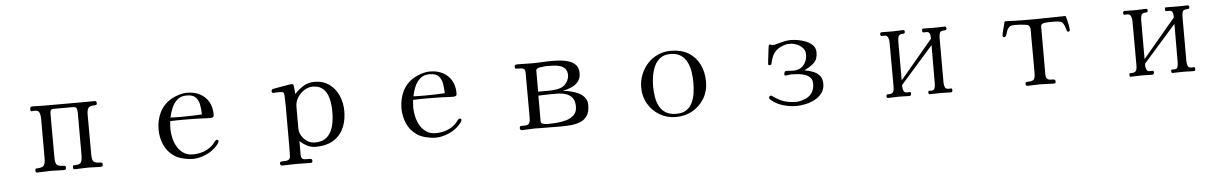

<svg xmlns="http://www.w3.org/2000/svg" viewBox="-32 -999 10063 1575"><g transform="rotate(-5 5000.0 -211.5)"><path d="M778 -19Q778 -6 772.5 -2.5Q767 1 755 1Q730 1 705 -0.5Q680 -2 655 -2Q627 -2 599.5 0Q572 2 545 2Q537 2 534.5 -2.5Q532 -7 532 -14Q532 -29 538 -30.5Q544 -32 556 -32Q593 -32 602 -52.5Q611 -73 611 -104V-456Q610 -477 606 -492Q602 -507 576 -507H419Q399 -507 393 -498.5Q387 -490 387 -471Q387 -380 387.5 -288.5Q388 -197 388 -105Q388 -67 399.5 -51Q411 -35 451 -35Q460 -35 467.5 -33Q475 -31 475 -19Q475 -6 470 -2.5Q465 1 453 1Q428 1 402.5 -0.5Q377 -2 352 -2Q323 -2 294.5 0Q266 2 237 2Q223 2 223 -14Q223 -17 224.5 -24.5Q226 -32 231 -32Q276 -32 291.5 -46.5Q307 -61 307 -107V-437Q307 -461 299.5 -483Q292 -505 262 -505Q255 -505 249 -504Q243 -503 236 -503Q230 -503 227.5 -507.5Q225 -512 225 -517Q225 -527 227.5 -534.5Q230 -542 242 -542Q267 -542 292.5 -541Q318 -540 343 -540H650Q676 -540 701.5 -540.5Q727 -541 753 -541Q763 -541 768 -537.5Q773 -534 773 -523Q773 -510 765.5 -508Q758 -506 748 -506Q710 -506 700 -487Q690 -468 690 -435Q690 -353 690.5 -270.5Q691 -188 691 -105Q691 -66 702.5 -50.5Q714 -35 754 -35Q763 -35 770.5 -33Q778 -31 778 -19Z M1624 -355Q1623 -396 1616.5 -434Q1610 -472 1587 -496.5Q1564 -521 1512 -521Q1465 -521 1435.5 -495.5Q1406 -470 1389.5 -431Q1373 -392 1365 -352Q1389 -351 1413.5 -350.5Q1438 -350 1462 -350Q1503 -350 1543.5 -351.5Q1584 -353 1624 -355ZM1741 -124Q1741 -120 1739 -118Q1736 -108 1724 -94Q1712 -80 1698 -67.5Q1684 -55 1675 -49Q1641 -26 1599 -12Q1557 2 1516 2Q1482 2 1439.5 -8.5Q1397 -19 1368 -38Q1311 -76 1285 -136Q1259 -196 1259 -262Q1259 -336 1288.5 -399.5Q1318 -463 1383 -503Q1412 -520 1448.5 -531.5Q1485 -543 1518 -543Q1578 -543 1623.5 -519Q1669 -495 1694.5 -451Q1720 -407 1720 -346Q1720 -330 1712.5 -325Q1705 -320 1690 -320Q1670 -320 1649.5 -321Q1629 -322 1609 -323Q1581 -324 1553 -324.5Q1525 -325 1496 -325Q1462 -325 1428 -325Q1394 -325 1360 -323Q1359 -307 1357.5 -291.5Q1356 -276 1356 -260Q1356 -222 1365.5 -182.5Q1375 -143 1395 -109.5Q1415 -76 1446.5 -55.5Q1478 -35 1522 -35Q1568 -35 1609 -49Q1650 -63 1684 -94Q1694 -103 1701 -113.5Q1708 -124 1718 -133Q1722 -137 1729 -137Q1741 -137 1741 -124Z M2692 -284Q2692 -320 2686.5 -358.5Q2681 -397 2666 -430Q2651 -463 2622.5 -483Q2594 -503 2548 -503Q2516 -503 2485.5 -485.5Q2455 -468 2433.5 -440Q2412 -412 2405 -380Q2402 -365 2402 -349Q2402 -333 2402 -317Q2402 -281 2402 -245.5Q2402 -210 2402 -174Q2402 -140 2419.5 -110.5Q2437 -81 2465.5 -63Q2494 -45 2528 -45Q2580 -45 2612 -66Q2644 -87 2661.5 -122.5Q2679 -158 2685.5 -200Q2692 -242 2692 -284ZM2790 -282Q2790 -157 2724 -83Q2658 -9 2530 -9Q2493 -9 2460.5 -26Q2428 -43 2402 -68V44Q2402 68 2411.5 76.5Q2421 85 2436 85Q2451 85 2469 85Q2479 85 2486.5 88Q2494 91 2494 103Q2494 108 2490.5 113.5Q2487 119 2480 119Q2450 119 2420.5 118Q2391 117 2361 117Q2331 117 2301 118.5Q2271 120 2241 120Q2234 120 2230.5 114Q2227 108 2227 103Q2227 87 2241 86Q2255 85 2266 85Q2290 85 2302 76Q2314 67 2314 41Q2314 22 2314.5 4Q2315 -14 2315 -33V-291Q2315 -329 2315 -367.5Q2315 -406 2313 -444Q2312 -473 2303.5 -477.5Q2295 -482 2269 -482Q2259 -482 2248 -481Q2237 -480 2226 -480Q2210 -480 2210 -493Q2210 -507 2220 -512Q2221 -512 2236 -515Q2251 -518 2274 -522Q2297 -526 2320 -530Q2343 -534 2359.5 -536.5Q2376 -539 2379 -539Q2389 -539 2393 -530Q2395 -527 2396.5 -511Q2398 -495 2400 -478Q2402 -461 2402 -455Q2434 -491 2474.5 -516Q2515 -541 2565 -541Q2638 -541 2688 -504.5Q2738 -468 2764 -409Q2790 -350 2790 -282Z M3624 -355Q3623 -396 3616.5 -434Q3610 -472 3587 -496.5Q3564 -521 3512 -521Q3465 -521 3435.5 -495.5Q3406 -470 3389.5 -431Q3373 -392 3365 -352Q3389 -351 3413.5 -350.5Q3438 -350 3462 -350Q3503 -350 3543.5 -351.5Q3584 -353 3624 -355ZM3741 -124Q3741 -120 3739 -118Q3736 -108 3724 -94Q3712 -80 3698 -67.5Q3684 -55 3675 -49Q3641 -26 3599 -12Q3557 2 3516 2Q3482 2 3439.5 -8.5Q3397 -19 3368 -38Q3311 -76 3285 -136Q3259 -196 3259 -262Q3259 -336 3288.5 -399.5Q3318 -463 3383 -503Q3412 -520 3448.5 -531.5Q3485 -543 3518 -543Q3578 -543 3623.5 -519Q3669 -495 3694.5 -451Q3720 -407 3720 -346Q3720 -330 3712.5 -325Q3705 -320 3690 -320Q3670 -320 3649.5 -321Q3629 -322 3609 -323Q3581 -324 3553 -324.5Q3525 -325 3496 -325Q3462 -325 3428 -325Q3394 -325 3360 -323Q3359 -307 3357.5 -291.5Q3356 -276 3356 -260Q3356 -222 3365.5 -182.5Q3375 -143 3395 -109.5Q3415 -76 3446.5 -55.5Q3478 -35 3522 -35Q3568 -35 3609 -49Q3650 -63 3684 -94Q3694 -103 3701 -113.5Q3708 -124 3718 -133Q3722 -137 3729 -137Q3741 -137 3741 -124Z M4686 -153Q4686 -198 4666 -224Q4646 -250 4612.5 -260.5Q4579 -271 4539 -271H4491Q4465 -271 4439 -270Q4413 -269 4387 -268V-56Q4387 -44 4397.5 -38.5Q4408 -33 4421.5 -31.5Q4435 -30 4443 -30Q4475 -30 4516.5 -33Q4558 -36 4596.5 -47Q4635 -58 4660.5 -83Q4686 -108 4686 -153ZM4644 -414Q4644 -448 4628 -466.5Q4612 -485 4587 -493Q4562 -501 4534 -502.5Q4506 -504 4481 -504Q4475 -504 4469 -503.5Q4463 -503 4456 -502Q4447 -501 4430.5 -499.5Q4414 -498 4401 -492.5Q4388 -487 4388 -472V-301Q4416 -301 4455.5 -300.5Q4495 -300 4533 -305Q4571 -310 4596 -326Q4616 -340 4630 -365Q4644 -390 4644 -414ZM4788 -156Q4788 -99 4766.5 -67.5Q4745 -36 4709 -21.5Q4673 -7 4629.5 -3.5Q4586 0 4542 0Q4489 0 4435.5 -1Q4382 -2 4329 -2Q4304 -2 4279 0Q4254 2 4228 2Q4212 2 4212 -15Q4212 -33 4225 -33Q4238 -33 4250 -33Q4283 -33 4291.5 -49Q4300 -65 4300 -95Q4300 -188 4299.5 -281Q4299 -374 4299 -468Q4299 -487 4289.5 -494.5Q4280 -502 4266 -503Q4252 -504 4238 -504Q4225 -504 4219.5 -506Q4214 -508 4214 -521Q4214 -534 4222 -536.5Q4230 -539 4240 -539Q4269 -539 4297.5 -538Q4326 -537 4355 -537Q4399 -537 4443 -539.5Q4487 -542 4530 -542Q4561 -542 4597.5 -538.5Q4634 -535 4666.5 -523.5Q4699 -512 4719.5 -488Q4740 -464 4740 -422Q4740 -380 4717.5 -353Q4695 -326 4660.5 -311Q4626 -296 4590 -290Q4619 -287 4653 -279.5Q4687 -272 4718 -257Q4749 -242 4768.5 -217Q4788 -192 4788 -156Z M5663 -264Q5663 -307 5656.5 -351Q5650 -395 5632 -432Q5614 -469 5581 -491.5Q5548 -514 5494 -514Q5444 -514 5412 -490Q5380 -466 5362.5 -427.5Q5345 -389 5338 -345.5Q5331 -302 5331 -262Q5331 -218 5338 -175.5Q5345 -133 5363 -98Q5381 -63 5414.5 -42Q5448 -21 5502 -21Q5554 -21 5586 -43Q5618 -65 5634.5 -101Q5651 -137 5657 -179.5Q5663 -222 5663 -264ZM5767 -261Q5767 -185 5731 -125Q5695 -65 5634 -30Q5573 5 5497 5Q5424 5 5364 -30Q5304 -65 5268.5 -125Q5233 -185 5233 -259Q5233 -316 5253 -366.5Q5273 -417 5308.5 -456Q5344 -495 5393.5 -517.5Q5443 -540 5501 -540Q5586 -540 5645 -504.5Q5704 -469 5735.5 -406Q5767 -343 5767 -261Z M6724 -161Q6724 -117 6701 -86Q6678 -55 6642 -36Q6606 -17 6565 -8Q6524 1 6488 1Q6435 1 6378.5 -15.5Q6322 -32 6281 -69Q6278 -72 6274.5 -75.5Q6271 -79 6271 -84Q6271 -95 6276.5 -98.5Q6282 -102 6288 -102Q6291 -102 6295.5 -99Q6300 -96 6302 -94Q6335 -71 6364 -57.5Q6393 -44 6424.5 -38.5Q6456 -33 6496 -33Q6509 -33 6531 -39Q6553 -45 6565 -50Q6641 -83 6641 -169Q6641 -201 6624 -219.5Q6607 -238 6580 -247Q6553 -256 6524 -258.5Q6495 -261 6471 -261Q6459 -261 6447 -258.5Q6435 -256 6423 -256Q6419 -256 6415.5 -257Q6412 -258 6412 -263Q6412 -272 6415.5 -282.5Q6419 -293 6430 -293Q6444 -293 6458.5 -291.5Q6473 -290 6488 -290Q6542 -290 6573 -325.5Q6604 -361 6604 -413Q6604 -445 6584 -467Q6564 -489 6534.5 -500.5Q6505 -512 6477 -512Q6437 -512 6398 -491.5Q6359 -471 6339 -435Q6332 -422 6327 -407.5Q6322 -393 6318 -378Q6317 -374 6316 -368Q6315 -362 6313 -358Q6309 -351 6300 -351Q6296 -351 6291.5 -353Q6287 -355 6287 -360Q6287 -365 6289.5 -388Q6292 -411 6295.5 -439Q6299 -467 6301.5 -488.5Q6304 -510 6305 -511Q6307 -516 6309 -518Q6311 -520 6317 -520Q6322 -520 6326 -517Q6330 -514 6334 -514Q6347 -514 6359 -516.5Q6371 -519 6382 -523Q6409 -531 6435.5 -536.5Q6462 -542 6490 -542Q6516 -542 6550.5 -536Q6585 -530 6617 -516.5Q6649 -503 6670 -480Q6691 -457 6691 -423Q6691 -365 6658 -335.5Q6625 -306 6578 -285Q6614 -279 6647.5 -266.5Q6681 -254 6702.5 -229.5Q6724 -205 6724 -161Z M7774 -17Q7774 -7 7770.5 -3.5Q7767 0 7757 0Q7736 0 7715.5 -1Q7695 -2 7675 -2Q7653 -2 7630.5 -1Q7608 0 7586 0Q7579 0 7577.5 -5Q7576 -10 7576 -15Q7576 -29 7584 -28.5Q7592 -28 7602 -28Q7625 -28 7630 -46.5Q7635 -65 7635 -83L7636 -400L7367 -95V-82Q7367 -65 7373.5 -48Q7380 -31 7402 -31Q7408 -31 7413.5 -31.5Q7419 -32 7426 -32Q7431 -32 7432.5 -27.5Q7434 -23 7434 -18Q7434 0 7417 0Q7395 0 7374 -1Q7353 -2 7331 -2Q7309 -2 7286.5 -0.5Q7264 1 7242 1Q7235 1 7233 -4Q7231 -9 7231 -14Q7231 -27 7238.5 -28.5Q7246 -30 7257 -29.5Q7268 -29 7277 -34Q7290 -42 7293 -58Q7296 -74 7296 -87Q7296 -179 7295.5 -270.5Q7295 -362 7295 -453Q7295 -473 7287.5 -492Q7280 -511 7256 -511Q7250 -511 7245 -510.5Q7240 -510 7235 -510Q7229 -510 7226.5 -515.5Q7224 -521 7224 -525Q7224 -541 7239 -541Q7262 -541 7285.5 -540.5Q7309 -540 7332 -540Q7352 -540 7371.5 -541.5Q7391 -543 7410 -543Q7418 -543 7422.5 -540.5Q7427 -538 7427 -530Q7427 -520 7423 -516.5Q7419 -513 7409 -513Q7380 -513 7373.5 -495.5Q7367 -478 7367 -454V-133L7636 -453Q7636 -465 7634.5 -478.5Q7633 -492 7626.5 -501Q7620 -510 7603 -510Q7591 -510 7580 -509.5Q7569 -509 7569 -525Q7569 -534 7570.5 -537.5Q7572 -541 7582 -541Q7607 -541 7632 -540.5Q7657 -540 7682 -540Q7700 -540 7718 -541Q7736 -542 7754 -542Q7770 -542 7770 -528Q7770 -512 7756.5 -511.5Q7743 -511 7732 -509Q7714 -505 7710.5 -485Q7707 -465 7707 -451V-88Q7707 -69 7713 -50Q7719 -31 7743 -31Q7748 -31 7754 -31.5Q7760 -32 7766 -32Q7771 -32 7772.5 -27Q7774 -22 7774 -17Z M8777 -431Q8777 -425 8774.5 -418.5Q8772 -412 8764 -412Q8755 -412 8753 -417.5Q8751 -423 8749 -430Q8740 -462 8730.5 -478Q8721 -494 8704 -499Q8687 -504 8655 -504Q8637 -504 8619 -504Q8601 -504 8584 -502Q8569 -501 8557 -495Q8545 -489 8545 -471V-80Q8545 -56 8553 -46Q8561 -36 8573 -34Q8585 -32 8596.5 -32.5Q8608 -33 8616 -30Q8624 -27 8624 -14Q8624 -2 8619 0Q8614 2 8603 2Q8578 2 8552.5 0Q8527 -2 8501 -2Q8473 -2 8445.5 -0.5Q8418 1 8390 1Q8376 1 8376 -15Q8376 -29 8383 -30.5Q8390 -32 8400 -32Q8440 -32 8449 -49Q8458 -66 8458 -100V-139Q8458 -207 8457.5 -274.5Q8457 -342 8457 -409Q8457 -423 8457.5 -436Q8458 -449 8457 -462Q8454 -494 8426 -498Q8401 -502 8376.5 -503.5Q8352 -505 8327 -505Q8296 -505 8282.5 -491Q8269 -477 8263.5 -459Q8258 -441 8253 -427Q8248 -413 8234 -413Q8227 -413 8225 -418Q8223 -423 8223 -429Q8223 -432 8226 -446.5Q8229 -461 8234 -479Q8239 -497 8243 -513Q8247 -529 8248 -535Q8250 -540 8252.5 -541Q8255 -542 8260 -542Q8280 -542 8299.5 -541Q8319 -540 8338 -539Q8380 -538 8422.5 -538Q8465 -538 8507 -538Q8568 -538 8628 -540Q8688 -542 8749 -542Q8751 -542 8753 -540Q8755 -538 8759 -522.5Q8763 -507 8767 -487.5Q8771 -468 8774 -452Q8777 -436 8777 -431Z M9774 -17Q9774 -7 9770.5 -3.5Q9767 0 9757 0Q9736 0 9715.5 -1Q9695 -2 9675 -2Q9653 -2 9630.5 -1Q9608 0 9586 0Q9579 0 9577.5 -5Q9576 -10 9576 -15Q9576 -29 9584 -28.5Q9592 -28 9602 -28Q9625 -28 9630 -46.5Q9635 -65 9635 -83L9636 -400L9367 -95V-82Q9367 -65 9373.5 -48Q9380 -31 9402 -31Q9408 -31 9413.5 -31.5Q9419 -32 9426 -32Q9431 -32 9432.5 -27.5Q9434 -23 9434 -18Q9434 0 9417 0Q9395 0 9374 -1Q9353 -2 9331 -2Q9309 -2 9286.5 -0.5Q9264 1 9242 1Q9235 1 9233 -4Q9231 -9 9231 -14Q9231 -27 9238.5 -28.5Q9246 -30 9257 -29.5Q9268 -29 9277 -34Q9290 -42 9293 -58Q9296 -74 9296 -87Q9296 -179 9295.5 -270.5Q9295 -362 9295 -453Q9295 -473 9287.5 -492Q9280 -511 9256 -511Q9250 -511 9245 -510.5Q9240 -510 9235 -510Q9229 -510 9226.5 -515.5Q9224 -521 9224 -525Q9224 -541 9239 -541Q9262 -541 9285.5 -540.5Q9309 -540 9332 -540Q9352 -540 9371.5 -541.5Q9391 -543 9410 -543Q9418 -543 9422.5 -540.5Q9427 -538 9427 -530Q9427 -520 9423 -516.5Q9419 -513 9409 -513Q9380 -513 9373.5 -495.5Q9367 -478 9367 -454V-133L9636 -453Q9636 -465 9634.5 -478.5Q9633 -492 9626.5 -501Q9620 -510 9603 -510Q9591 -510 9580 -509.5Q9569 -509 9569 -525Q9569 -534 9570.5 -537.5Q9572 -541 9582 -541Q9607 -541 9632 -540.5Q9657 -540 9682 -540Q9700 -540 9718 -541Q9736 -542 9754 -542Q9770 -542 9770 -528Q9770 -512 9756.5 -511.5Q9743 -511 9732 -509Q9714 -505 9710.5 -485Q9707 -465 9707 -451V-88Q9707 -69 9713 -50Q9719 -31 9743 -31Q9748 -31 9754 -31.5Q9760 -32 9766 -32Q9771 -32 9772.5 -27Q9774 -22 9774 -17Z"/></g></svg>

Font: Kaisei Tokumin
Style: Regular
Weight: 400
Designer: Font-Kai, 金井和夫
Foundry: KAZUO KANAI
Version: Version 5.003